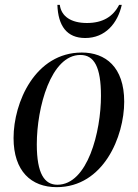

<svg xmlns="http://www.w3.org/2000/svg" viewBox="-20 -763 570 793"><path d="M332 -606C415 -606 466 -667 483 -743H472C447 -694 404 -668 339 -668C274 -668 233 -695 227 -743H217C220 -656 256 -606 332 -606ZM214 10C408 10 493 -200 493 -343C493 -487 415 -546 318 -546C125 -546 36 -340 36 -193C36 -56 109 10 214 10ZM217 0C164 0 132 -45 132 -167C132 -319 190 -536 312 -536C369 -536 397 -486 397 -367C397 -219 342 0 217 0Z"/></svg>

Font: Noto Serif Display SemiCondensed
Style: Italic
Weight: 400
Width: 4
Italic angle: -12°
Designer: Monotype Design Team
Foundry: Monotype Imaging Inc.
Version: Version 2.009